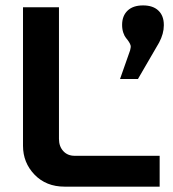

<svg xmlns="http://www.w3.org/2000/svg" viewBox="-20 -697 646 717"><path d="M65.9 -669.9H200.2V-178.2Q200.2 -150.4 216.3 -132.8Q232.4 -115.2 258.8 -115.2H576.2V0H221.2Q152.3 0 109.1 -44.7Q65.9 -89.4 65.9 -152.8ZM428.2 -401.9 465.8 -508.8Q469.2 -521 467.8 -527.1Q466.3 -533.2 461.2 -541Q456.1 -548.8 450.4 -555.4Q444.8 -562 440.4 -575Q436 -587.9 436 -604Q436 -637.7 456.3 -657.2Q476.6 -676.8 514.2 -676.8Q551.3 -676.8 571.5 -657.5Q591.8 -638.2 591.8 -604V-602.1Q591.8 -571.3 574.2 -538.1L495.1 -401.9Z"/></svg>

Font: LT Wave Text Bold
Style: Regular
Weight: 700
Designer: Daniel Lyons
Version: Version 2.5 (Glyphs App)